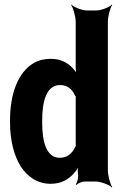

<svg xmlns="http://www.w3.org/2000/svg" viewBox="-20 -796 549 842"><path d="M312 13 315 15C321 8 340 0 352 0H399C422 0 458 14 471 26L472 24C463 11 453 -26 453 -50V-700C453 -724 463 -761 472 -774L471 -776C459 -764 424 -750 401 -750H363C340 -750 305 -764 293 -776L292 -774C301 -761 312 -724 312 -700V-502C312 -489 314 -472 318 -464L322 -465C319 -474 307 -488 299 -497C276 -522 245 -538 203 -538C175 -538 149 -532 127 -519C60 -479 24 -387 24 -268V-258C24 -179 42 -112 71 -66C99 -24 141 10 202 10C249 10 281 -9 305 -37C314 -47 325 -63 328 -73L325 -74C321 -65 320 -46 322 -32C325 -19 319 5 312 13ZM312 -356V-172C312 -170 312 -156 313 -155L316 -159C315 -160 310 -152 309 -150C296 -123 275 -104 242 -104C182 -104 165 -178 165 -258V-268C165 -348 182 -423 243 -423C276 -423 296 -405 309 -377C310 -376 315 -368 316 -369L313 -373C312 -372 312 -358 312 -356Z"/></svg>

Font: Asimov
Style: EdgeExtreme
Weight: 500
Designer: Google
Version: Version 2.000980: 2014